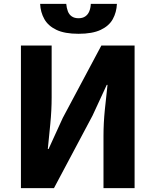

<svg xmlns="http://www.w3.org/2000/svg" viewBox="-20 -980 809 1000"><path d="M89 0V-743H249V-472Q249 -406 242 -334.5Q235 -263 229 -204H233L307 -366L508 -743H681V0H519V-272Q519 -338 526 -408Q533 -478 540 -538H536L462 -378L261 0ZM389 -804Q317 -804 274 -824.5Q231 -845 211 -880.5Q191 -916 189 -960H325Q327 -938 333.5 -921Q340 -904 354 -894.5Q368 -885 389 -885Q410 -885 424 -894.5Q438 -904 445 -921Q452 -938 453 -960H589Q587 -916 567.5 -880.5Q548 -845 504.5 -824.5Q461 -804 389 -804Z"/></svg>

Font: Noto Sans JP ExtraBold
Style: Regular
Weight: 800
Designer: Ryoko NISHIZUKA  (kana, bopomofo & ideographs); Paul D. Hunt (Latin, Greek & Cyrillic); Sandoll Communications , Soo-you
Foundry: Adobe
Version: Version 2.004-H2;hotconv 1.0.118;makeotfexe 2.5.65603